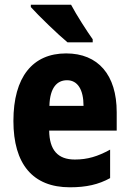

<svg xmlns="http://www.w3.org/2000/svg" viewBox="-20 -786 550 816"><path d="M282 -766H111V-756C142 -721 228 -638 267 -606H374V-619C351 -651 304 -724 282 -766ZM261 -559C119 -559 37 -459 37 -272C37 -89 119 10 277 10C347 10 399 -2 448 -29V-150C395 -121 352 -108 298 -108C225 -108 190 -149 189 -231H476V-309C476 -468 397 -559 261 -559ZM265 -445C310 -445 335 -405 335 -336H190C192 -413 222 -445 265 -445Z"/></svg>

Font: Noto Sans Myanmar UI Condensed ExtraBold
Style: Regular
Weight: 800
Width: 3
Designer: Monotype Design Team
Foundry: Monotype Imaging Inc.
Version: Version 2.103